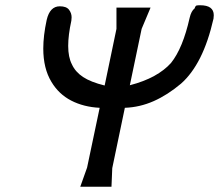

<svg xmlns="http://www.w3.org/2000/svg" viewBox="-20 -712 835 732"><path d="M703 -644Q709 -670 722 -680Q725 -690 729.5 -691Q734 -692 743 -692Q795 -692 795 -654Q795 -648 794 -641Q774 -553 743 -491.5Q712 -430 670 -393Q619 -350 566 -326.5Q513 -303 456 -301L408 -71L405 0H286L312 -73L360 -301Q299 -304 251.5 -328.5Q204 -353 176 -400Q145 -451 145 -527Q145 -576 158 -636Q170 -688 208 -688Q233 -688 243 -675Q253 -662 253 -646Q253 -640 252 -633Q240 -578 240 -537Q240 -494 254 -467Q267 -438 296.5 -418.5Q326 -399 379 -386L424 -602V-683H554L520 -602L475 -387Q529 -401 568 -422.5Q607 -444 632 -472Q677 -528 703 -644Z"/></svg>

Font: New Athena Unicode
Style: Bold Italic
Weight: 700
Designer: J. Rusten 1997; rev. by R. Hancock 2001, 2002, rev. by D. Mastronarde 2002-2021
Foundry: Society for Classical Studies (formerly American Philological Association)
Version: Version 5.008